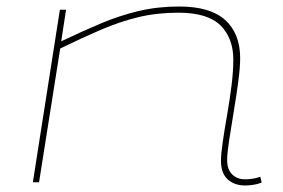

<svg xmlns="http://www.w3.org/2000/svg" viewBox="-20 -560 870 590"><path d="M164 -530H183L168 -433Q233 -464 290 -488Q347 -512 405.5 -526Q464 -540 531 -540Q626 -540 672 -498.5Q718 -457 718 -381Q718 -352 712 -307.5Q706 -263 698 -215.5Q690 -168 684 -128Q678 -88 678 -69Q678 -39 693.5 -24Q709 -9 733 -9Q759 -9 780 -17L784 1Q772 6 758 8Q744 10 734 10Q700 10 679.5 -9Q659 -28 659 -66Q659 -86 664.5 -124Q670 -162 678 -207.5Q686 -253 691.5 -297.5Q697 -342 697 -376Q697 -443 657.5 -482Q618 -521 528 -521Q461 -521 404 -507Q347 -493 290 -468.5Q233 -444 165 -411L100 0H81Z"/></svg>

Font: Georama Extra Expanded Thin
Style: Italic
Weight: 100
Width: 8
Italic angle: -9°
Designer: Jean-Baptiste Levee
Foundry: Production Type
Version: Version 1.000